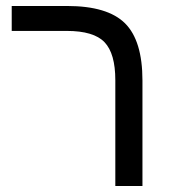

<svg xmlns="http://www.w3.org/2000/svg" viewBox="-20 -619 574 639"><path d="M454.1 0H363.8V-352.1Q363.8 -440.9 327.9 -478.5Q292 -516.1 202.1 -516.1H19V-599.1H203.1Q337.9 -599.1 396 -541.5Q454.1 -483.9 454.1 -351.1Z"/></svg>

Font: Arial
Style: Regular
Weight: 400
Designer: Steve Matteson
Foundry: Ascender Corporation
Version: Version 2.00.3